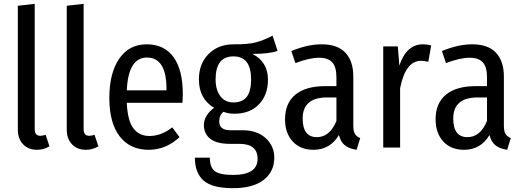

<svg xmlns="http://www.w3.org/2000/svg" viewBox="-20 -769 2725 1001"><path d="M173 12Q128 12 100.5 -16.5Q73 -45 73 -94V-739L161 -749V-96Q161 -61 190 -61Q200 -61 218 -66L238 -6Q207 12 173 12Z M428 12Q383 12 355.5 -16.5Q328 -45 328 -94V-739L416 -749V-96Q416 -61 445 -61Q455 -61 473 -66L493 -6Q462 12 428 12Z M933 -279Q933 -257 931 -233H641Q645 -140 675.5 -100Q706 -60 759 -60Q821 -60 878 -105L916 -54Q845 12 755 12Q658 12 604 -58Q550 -128 550 -258Q550 -388 601.5 -463Q653 -538 745 -538Q836 -538 884.5 -471.5Q933 -405 933 -279ZM848 -298V-305Q848 -469 746 -469Q649 -469 641 -298Z M1401 -583 1427 -504Q1387 -488 1296 -488Q1377 -446 1377 -354Q1377 -274 1330 -225Q1283 -176 1201 -176Q1171 -176 1145 -186Q1123 -169 1123 -136Q1123 -90 1181 -90H1245Q1320 -90 1365 -49Q1410 -8 1410 53Q1410 126 1354.5 169Q1299 212 1194 212Q1086 212 1041 172Q996 132 996 53H1074Q1074 102 1099 122.5Q1124 143 1195 143Q1323 143 1323 59Q1323 -19 1228 -19H1180Q1109 -19 1076 -45.5Q1043 -72 1043 -117Q1043 -167 1096 -207Q1017 -254 1017 -355Q1017 -437 1067.5 -487.5Q1118 -538 1198 -538Q1272 -537 1313.5 -548Q1355 -559 1401 -583ZM1197 -475Q1104 -475 1104 -355Q1104 -301 1128.5 -268Q1153 -235 1197 -235Q1243 -235 1266 -263.5Q1289 -292 1289 -356Q1289 -475 1197 -475Z M1822 -114Q1822 -85 1830.5 -71Q1839 -57 1858 -49L1839 12Q1800 6 1778 -11.5Q1756 -29 1747 -65Q1701 12 1614 12Q1546 12 1506 -31.5Q1466 -75 1466 -147Q1466 -231 1520 -275.5Q1574 -320 1676 -320H1734V-366Q1734 -420 1712 -444Q1690 -468 1644 -468Q1593 -468 1520 -440L1499 -503Q1584 -538 1657 -538Q1740 -538 1781 -494Q1822 -450 1822 -370ZM1632 -54Q1699 -54 1734 -138V-261H1686Q1558 -261 1558 -151Q1558 -54 1632 -54Z M2185 -538Q2208 -538 2228 -532L2213 -447Q2191 -452 2175 -452Q2094 -452 2066 -309V0H1978V-527H2054L2062 -427Q2099 -538 2185 -538Z M2607 -114Q2607 -85 2615.5 -71Q2624 -57 2643 -49L2624 12Q2585 6 2563 -11.5Q2541 -29 2532 -65Q2486 12 2399 12Q2331 12 2291 -31.5Q2251 -75 2251 -147Q2251 -231 2305 -275.5Q2359 -320 2461 -320H2519V-366Q2519 -420 2497 -444Q2475 -468 2429 -468Q2378 -468 2305 -440L2284 -503Q2369 -538 2442 -538Q2525 -538 2566 -494Q2607 -450 2607 -370ZM2417 -54Q2484 -54 2519 -138V-261H2471Q2343 -261 2343 -151Q2343 -54 2417 -54Z"/></svg>

Font: Fira Sans Condensed
Style: Regular
Weight: 400
Width: 3
Designer: Carrois Corporate & Edenspiekermann AG
Foundry: Carrois Corporate GbR & Edenspiekermann AG
Version: Version 4.202;PS 004.202;hotconv 1.0.88;makeotf.lib2.5.64775